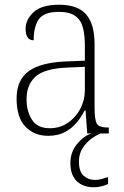

<svg xmlns="http://www.w3.org/2000/svg" viewBox="-20 -563 524 810"><path d="M182 10Q125 10 87.5 -28.5Q50 -67 50 -147Q50 -226 101.5 -263Q153 -300 262 -304L338 -307V-371Q338 -416 329.5 -447.5Q321 -479 297 -496Q273 -513 228 -513Q166 -513 144 -482Q122 -451 122 -393Q88 -393 88 -442Q88 -480 121.5 -511.5Q155 -543 230 -543Q308 -543 343.5 -502Q379 -461 379 -377V-109Q379 -56 389 -40.5Q399 -25 435 -25H439V0H348L341 -97H337Q324 -71 304 -46.5Q284 -22 254.5 -6Q225 10 182 10ZM190 -22Q233 -22 266.5 -45Q300 -68 319 -104.5Q338 -141 338 -181V-281L265 -278Q167 -274 129.5 -239.5Q92 -205 92 -145Q92 -93 115 -57.5Q138 -22 190 -22ZM377 227Q330 227 303.5 201Q277 175 277 125Q277 78 305.5 44Q334 10 366 0H405Q386 7 365 22.5Q344 38 328.5 62Q313 86 313 118Q313 161 333 178.5Q353 196 380 196Q394 196 406 193Q418 190 436 184V213Q406 227 377 227Z"/></svg>

Font: Noto Serif Lao SemiCondensed ExtraLight
Style: Regular
Weight: 200
Width: 4
Designer: Monotype Design Team
Foundry: Monotype Imaging Inc.
Version: Version 2.003; ttfautohint (v1.8.4.7-5d5b)